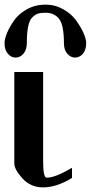

<svg xmlns="http://www.w3.org/2000/svg" viewBox="-20 -812 394 832"><path d="M96.2 -625Q96.2 -595.7 81.5 -579.1Q66.8 -562.5 47.9 -562.5Q28.3 -562.5 14 -579.1Q-0.4 -595.7 -0.4 -625Q-0.4 -642.6 10.2 -668.5Q20.8 -694.3 40.8 -723.1Q60.8 -752 97 -772Q133.2 -792 177 -792Q218.5 -792 253.9 -772Q289.4 -752 309.8 -723.6Q330.2 -695.3 341.9 -668.9Q353.5 -642.6 353.5 -625Q353.5 -595.7 339.2 -579.1Q324.9 -562.5 305.3 -562.5Q286.4 -562.5 271.7 -579.1Q257 -595.7 257 -625Q257 -703.1 236.2 -730Q215.5 -756.8 177 -756.8Q156.6 -756.8 144.5 -752.9Q132.5 -749 120 -736.8Q107.5 -724.6 101.9 -696.8Q96.2 -668.9 96.2 -625ZM167 -500V-110.4Q167 -42 182.6 -42Q219.7 -42 292 -85Q292 -85 292 -41Q225.6 0 167 0Q112.3 0 77.1 -39.1Q42 -78.1 42 -103.5V-500Z"/></svg>

Font: okolaks
Style: Bold
Weight: 600
Width: 8
Version: Version 000.6.0